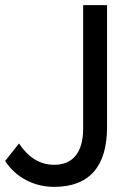

<svg xmlns="http://www.w3.org/2000/svg" viewBox="-25 -720 498 748"><path d="M76.5 -18.5C110.2 -0.8 146.7 8 186 8C254 8 305.3 -11.5 340 -50.5C374.7 -89.5 392 -147.7 392 -225V-700H299V-220C299 -173.3 289.3 -138 270 -114C250.7 -90 222.7 -78 186 -78C131.3 -78 85.7 -105.7 49 -161L-5 -93C15.7 -61 42.8 -36.2 76.5 -18.5Z"/></svg>

Font: Rookery
Style: Regular
Weight: 400
Designer: Ryan Kimball / Julieta Ulanovsky
Foundry: Motorola Mobility LLC.
Version: Version 1.0